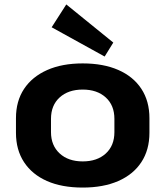

<svg xmlns="http://www.w3.org/2000/svg" viewBox="-20 -836 745 866"><path d="M353 10Q259 10 192 -19.5Q125 -49 88.5 -104.5Q52 -160 52 -237V-303Q52 -380 88.5 -435Q125 -490 192.5 -520Q260 -550 353 -550Q446 -550 513.5 -520.5Q581 -491 617.5 -435.5Q654 -380 654 -303V-237Q654 -160 617.5 -104.5Q581 -49 513.5 -19.5Q446 10 353 10ZM353 -108Q418 -108 457 -143.5Q496 -179 496 -240V-300Q496 -361 457 -396.5Q418 -432 353 -432Q288 -432 249 -396.5Q210 -361 210 -300V-240Q210 -180 249 -144Q288 -108 353 -108ZM491 -644 452 -581 213 -713 279 -816Z"/></svg>

Font: Pathway Extreme
Style: Bold
Weight: 700
Designer: Eduardo Rodriguez Tunni
Foundry: Eduardo Rodriguez Tunni
Version: Version 1.001;gftools[0.9.26]